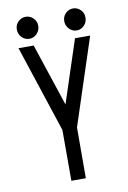

<svg xmlns="http://www.w3.org/2000/svg" viewBox="-93 -888 636 956"><g transform="rotate(-10 225.0 -410.0)"><path d="M106.4 -720.2Q84 -720.2 67.9 -736.6Q51.8 -752.9 51.8 -776.4Q51.8 -800.3 68.1 -815.9Q84.5 -831.5 105.5 -831.5Q128.4 -831.5 144.3 -815.2Q160.2 -798.8 160.2 -776.4Q160.2 -753.9 144.3 -737.1Q128.4 -720.2 106.4 -720.2ZM345.7 -720.2Q323.7 -720.2 307.6 -736.8Q291.5 -753.4 291.5 -776.4Q291.5 -799.8 307.6 -815.7Q323.7 -831.5 345.7 -831.5Q366.2 -831.5 382.6 -815.9Q398.9 -800.3 398.9 -776.4Q398.9 -752.4 382.8 -736.3Q366.7 -720.2 345.7 -720.2ZM188.5 12.2V-244.6L43.9 -683.6H120.6L225.6 -367.2L329.6 -683.6H406.2L262.2 -244.6L261.7 12.2Z"/></g></svg>

Font: Anka/Coder Narrow
Style: Regular
Weight: 400
Width: 3
Monospace: yes
Version: Version 001.100